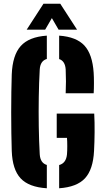

<svg xmlns="http://www.w3.org/2000/svg" viewBox="-20 -1000 562 1029"><path d="M231 9Q134.5 3 90.5 -44.2Q46.5 -91.5 43 -191Q41.5 -233 40.8 -286.8Q40 -340.5 40 -397.5Q40 -454.5 40.8 -507.5Q41.5 -560.5 43 -601Q47 -704 91 -753.2Q135 -802.5 231 -809V-684Q196 -674 193 -628Q189 -558 187.8 -479.2Q186.5 -400.5 187.8 -321.8Q189 -243 193 -173Q196 -126 231 -116ZM332 -500Q335 -564 332 -628Q329 -673 297 -683.5V-809Q389.5 -802.5 432.5 -755.8Q475.5 -709 482 -610Q483.5 -587 483.5 -555.2Q483.5 -523.5 482 -500ZM297 9V-115.5Q334.5 -125.5 339 -173Q340.5 -190.5 340.5 -217.2Q340.5 -244 339 -261H284V-391H485Q487.5 -345.5 487 -291.2Q486.5 -237 484 -191Q479 -91.5 435.5 -44.5Q392 2.5 297 9ZM123 -841 213 -980H303L393 -841H294L258 -903L222 -841Z"/></svg>

Font: Big Shoulders Stencil Text Black
Style: Regular
Weight: 900
Designer: Patric King
Foundry: XO Type Co
Version: Version 1.000